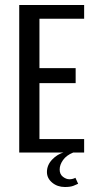

<svg xmlns="http://www.w3.org/2000/svg" viewBox="-20 -611 380 769"><path d="M57 0V-591H317V-536H138V-338H283V-278H138V-54H317V0ZM240 138Q210 138 189 120.5Q168 103 168 78Q168 50 189 28Q210 6 237 -1L273 0Q246 11 232.5 30Q219 49 219 68Q219 87 232 97Q245 107 258 107Q266 107 272.5 105Q279 103 282 101L293 125Q287 128 274.5 133Q262 138 240 138Z"/></svg>

Font: Alumni Sans Thin Medium
Style: Regular
Weight: 500
Version: Version 1.018